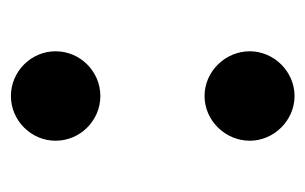

<svg xmlns="http://www.w3.org/2000/svg" viewBox="-124 -426 560 352"><g transform="rotate(-90 156.0 -250.0)"><path d="M156 -346C201 -346 238 -383 238 -428C238 -473 201 -510 156 -510C111 -510 74 -473 74 -428C74 -383 111 -346 156 -346ZM156 10C201 10 238 -28 238 -72C238 -117 201 -155 156 -155C111 -155 74 -117 74 -72C74 -28 111 10 156 10Z"/></g></svg>

Font: Oakes Bold
Style: Regular
Weight: 700
Designer: Samuel Oakes
Foundry: Samuel Oakes
Version: Version 1.003;PS 001.003;hotconv 1.0.88;makeotf.lib2.5.64775